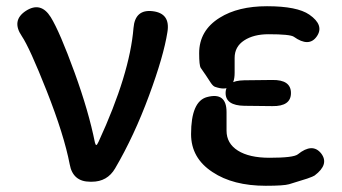

<svg xmlns="http://www.w3.org/2000/svg" viewBox="-20 -584 1098 617"><path d="M270 0Q214 0 204 -56Q186 -150 130 -292Q75 -431 50 -468Q16 -518 63 -549Q111 -580 143 -529Q172 -482 220 -350Q265 -226 285 -126Q287 -118 289.5 -118Q292 -118 297 -129Q397 -346 409 -494Q414 -555 471 -548Q528 -541 518 -481Q506 -404 459 -277Q411 -147 350 -43Q325 0 275 0Z M765 -244Q705 -245 705 -285Q705 -325 765 -326L855 -327Q915 -328 915 -285Q915 -242 855 -243ZM734 -350Q734 -283 671 -305Q665 -307 658 -317Q642 -342 625 -366Q620 -374 620 -413Q620 -486 686 -527Q745 -564 838 -564Q935 -564 974 -537Q1023 -503 998 -467Q973 -431 924 -466Q912 -474 843 -474Q795 -474 764.5 -454Q734 -434 734 -398ZM645 -272Q708 -289 708 -224V-164Q708 -123 744.5 -100Q781 -77 846 -77Q923 -77 937 -88Q984 -126 1012 -91Q1039 -56 991 -20Q987 -17 967 -10Q938 -1 909 8Q892 13 834 13Q729 13 663 -31Q594 -76 594 -153Q594 -258 645 -272Z"/></svg>

Font: Resource Han Rounded CN Medium
Style: Regular
Weight: 500
Designer: Cyano Hao (round all glyphs); Ryoko NISHIZUKA 西塚涼子 (kana, bopomofo & ideographs); Paul D. Hunt (Latin, Greek & Cyrillic)
Foundry: Cyano Hao
Version: 0.990